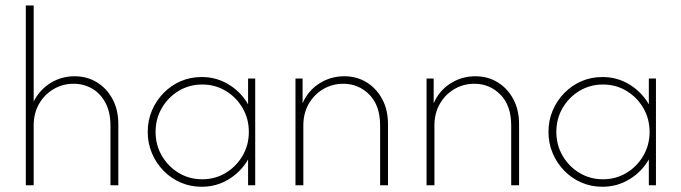

<svg xmlns="http://www.w3.org/2000/svg" viewBox="-20 -687 2526 712"><path d="M75.7 0V-666.7H104.9V-310.4Q127.1 -354.2 167.4 -379.2Q207.6 -404.2 256.9 -404.2Q302.8 -404.2 339.2 -381.9Q375.7 -359.7 397.2 -319.8Q418.8 -279.9 418.8 -226.4V0H389.6V-221.5Q389.6 -270.8 371.2 -305.6Q352.8 -340.3 321.9 -358.3Q291 -376.4 252.8 -376.4Q212.5 -376.4 178.8 -356.6Q145.1 -336.8 125 -302.1Q104.9 -267.4 104.9 -221.5V0Z M727.8 5.6Q686.1 5.6 650 -10.1Q613.9 -25.7 586.5 -53.8Q559 -81.9 543.4 -118.8Q527.8 -155.6 527.8 -197.9Q527.8 -240.3 543.4 -277.1Q559 -313.9 586.5 -342Q613.9 -370.1 650 -385.8Q686.1 -401.4 727.8 -401.4Q783.3 -401.4 828.8 -373.3Q874.3 -345.1 900 -300V-395.8H926.4V0H900V-95.8Q874.3 -50.7 828.8 -22.6Q783.3 5.6 727.8 5.6ZM729.9 -22.2Q777.8 -22.2 817 -45.8Q856.2 -69.4 879.5 -109.4Q902.8 -149.3 902.8 -197.9Q902.8 -246.5 879.5 -286.5Q856.2 -326.4 817 -350Q777.8 -373.6 729.9 -373.6Q681.9 -373.6 642.7 -350Q603.5 -326.4 580.2 -286.5Q556.9 -246.5 556.9 -197.9Q556.9 -149.3 580.2 -109.4Q603.5 -69.4 642.7 -45.8Q681.9 -22.2 729.9 -22.2Z M1075.7 0V-395.8H1102.1V-304.2Q1122.9 -351.4 1164.6 -377.8Q1206.2 -404.2 1256.9 -404.2Q1302.8 -404.2 1339.2 -381.9Q1375.7 -359.7 1397.2 -319.8Q1418.8 -279.9 1418.8 -226.4V0H1389.6V-221.5Q1389.6 -295.8 1349.7 -336.1Q1309.7 -376.4 1252.8 -376.4Q1212.5 -376.4 1178.8 -356.6Q1145.1 -336.8 1125 -302.1Q1104.9 -267.4 1104.9 -221.5V0Z M1561.8 0V-395.8H1588.2V-304.2Q1609 -351.4 1650.7 -377.8Q1692.4 -404.2 1743.1 -404.2Q1788.9 -404.2 1825.3 -381.9Q1861.8 -359.7 1883.3 -319.8Q1904.9 -279.9 1904.9 -226.4V0H1875.7V-221.5Q1875.7 -295.8 1835.8 -336.1Q1795.8 -376.4 1738.9 -376.4Q1698.6 -376.4 1664.9 -356.6Q1631.2 -336.8 1611.1 -302.1Q1591 -267.4 1591 -221.5V0Z M2213.9 5.6Q2172.2 5.6 2136.1 -10.1Q2100 -25.7 2072.6 -53.8Q2045.1 -81.9 2029.5 -118.8Q2013.9 -155.6 2013.9 -197.9Q2013.9 -240.3 2029.5 -277.1Q2045.1 -313.9 2072.6 -342Q2100 -370.1 2136.1 -385.8Q2172.2 -401.4 2213.9 -401.4Q2269.4 -401.4 2314.9 -373.3Q2360.4 -345.1 2386.1 -300V-395.8H2412.5V0H2386.1V-95.8Q2360.4 -50.7 2314.9 -22.6Q2269.4 5.6 2213.9 5.6ZM2216 -22.2Q2263.9 -22.2 2303.1 -45.8Q2342.4 -69.4 2365.6 -109.4Q2388.9 -149.3 2388.9 -197.9Q2388.9 -246.5 2365.6 -286.5Q2342.4 -326.4 2303.1 -350Q2263.9 -373.6 2216 -373.6Q2168.1 -373.6 2128.8 -350Q2089.6 -326.4 2066.3 -286.5Q2043.1 -246.5 2043.1 -197.9Q2043.1 -149.3 2066.3 -109.4Q2089.6 -69.4 2128.8 -45.8Q2168.1 -22.2 2216 -22.2Z"/></svg>

Font: Afacad Flux Thin
Style: Regular
Weight: 250
Designer: Kristian Moeller
Foundry: Dicotype
Version: Version 1.100